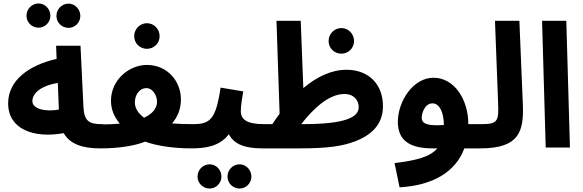

<svg xmlns="http://www.w3.org/2000/svg" viewBox="-20 -852 3365 1109"><path d="M203 -692C240 -692 271 -723 271 -761C271 -800 240 -832 203 -832C164 -832 133 -800 133 -761C133 -723 164 -692 203 -692ZM376 -691C413 -691 444 -722 444 -760C444 -799 413 -831 376 -831C337 -831 306 -799 306 -760C306 -722 337 -691 376 -691ZM556 5C608 5 636 -25 636 -67C636 -106 616 -135 566 -135C496 -135 466 -152 462 -234L445 -588H304L307 -512C146 -475 27 -388 27 -255C27 -103 179 -52 348 -83C384 -20 456 5 556 5ZM167 -268C167 -316 223 -359 314 -373L320 -219C243 -205 167 -222 167 -268Z M829 -570C869 -570 902 -602 902 -643C902 -684 869 -718 829 -718C788 -718 755 -684 755 -643C755 -602 788 -570 829 -570ZM556 5C672 6 769 -13 818 -34C887 -9 985 5 1084 5C1136 5 1165 -25 1165 -67C1165 -106 1144 -135 1094 -135C1056 -135 1014 -136 974 -139C1005 -176 1025 -221 1025 -278C1025 -383 947 -477 828 -477C728 -477 621 -393 621 -270C621 -215 643 -173 672 -138C642 -135 606 -133 566 -134ZM759 -260C759 -307 788 -343 825 -343C863 -343 887 -300 887 -264C887 -226 860 -194 812 -172C779 -197 759 -226 759 -260Z M1085 5C1161 5 1247 -4 1302 -77C1332 -16 1401 5 1494 5C1546 5 1574 -25 1574 -67C1574 -106 1554 -135 1504 -135C1406 -135 1371 -162 1371 -210C1371 -246 1380 -293 1385 -324L1254 -346C1227 -160 1192 -135 1095 -135ZM1364 237C1401 237 1432 206 1432 168C1432 129 1401 97 1364 97C1325 97 1294 129 1294 168C1294 206 1325 237 1364 237ZM1191 237C1228 237 1259 206 1259 168C1259 129 1228 97 1191 97C1152 97 1121 129 1121 168C1121 206 1152 237 1191 237Z M1494 5H1712C1874 5 1959 -8 2032 -36C2148 -81 2192 -152 2192 -239C2192 -362 2113 -449 1981 -449C1894 -449 1809 -408 1732 -343L1717 -732H1577L1595 -195C1580 -175 1566 -155 1553 -135H1504ZM1952 -542C1992 -542 2025 -574 2025 -615C2025 -656 1992 -690 1952 -690C1911 -690 1878 -656 1878 -615C1878 -574 1911 -542 1952 -542ZM1969 -309C2026 -309 2052 -271 2052 -233C2052 -176 1979 -135 1728 -135H1720C1789 -224 1879 -309 1969 -309Z M2288 230C2478 219 2611 143 2662 5H2754C2806 5 2835 -25 2835 -67C2835 -106 2814 -135 2764 -135H2685C2685 -279 2603 -403 2484 -403C2366 -403 2278 -267 2278 -148C2278 -36 2353 5 2479 5H2506C2461 57 2379 75 2259 90ZM2416 -172C2416 -202 2436 -255 2478 -255C2517 -255 2543 -207 2544 -130C2425 -121 2416 -150 2416 -172Z M2755 5C2980 5 3006 -94 3000 -248L2980 -732H2839L2857 -258C2861 -156 2857 -135 2765 -135Z M3132 0H3272L3251 -732H3111Z"/></svg>

Font: Noto Sans Arabic UI
Style: Bold
Weight: 700
Designer: Monotype Design Team, Nadine Chahine and Nizar Qandah
Foundry: Monotype Imaging Inc.
Version: Version 2.010